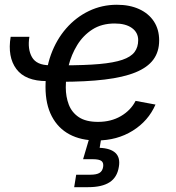

<svg xmlns="http://www.w3.org/2000/svg" viewBox="-20 -567 726 791"><path d="M172.9 -232.9Q84.5 -232.9 47.4 -282.7Q10.3 -332.5 23.9 -415.5H101.1Q92.8 -364.7 111.8 -331.5Q130.9 -298.3 184.6 -298.3ZM378.4 11.7Q313.5 11.7 266.4 -13.4Q219.2 -38.6 193.4 -87.9Q167.5 -137.2 167.5 -208.5Q167.5 -280.3 189.9 -342Q212.4 -403.8 252.7 -450Q293 -496.1 346.4 -521.7Q399.9 -547.4 461.4 -547.4Q514.2 -547.4 553.2 -529.5Q592.3 -511.7 614 -478.8Q635.7 -445.8 635.7 -400.4Q635.7 -354 611.8 -321.5Q587.9 -289.1 538.1 -268.8Q488.3 -248.5 411.4 -239.3Q334.5 -230 228.5 -230L240.2 -297.9Q329.6 -297.9 389.4 -303.2Q449.2 -308.6 484.1 -320.6Q519 -332.5 534.2 -352.5Q549.3 -372.6 549.3 -401.4Q549.3 -433.1 523.4 -451.7Q497.6 -470.2 452.6 -470.2Q398.9 -470.2 360.6 -445.6Q322.3 -420.9 298.1 -381.3Q273.9 -341.8 262.5 -295.9Q251 -250 251 -207Q251 -168.5 263.4 -136Q275.9 -103.5 304.9 -84.2Q334 -64.9 383.8 -64.9Q437.5 -64.9 478 -88.6Q518.6 -112.3 538.6 -151.4L620.6 -136.2Q591.3 -68.8 526.9 -28.6Q462.4 11.7 378.4 11.7ZM285.6 204.1 293.9 152.8H351.6Q377.4 152.8 389.6 145.5Q401.9 138.2 404.8 121.1Q407.7 104 398.2 96.4Q388.7 88.9 362.3 88.9H322.3L355.5 -23.4H401.4L397.5 0L390.6 42Q435.5 43.9 455.8 63.2Q476.1 82.5 469.7 120.1Q462.9 163.6 431.6 183.8Q400.4 204.1 343.3 204.1Z"/></svg>

Font: Inter 20pt
Style: Italic
Weight: 400
Italic angle: -9.3988°
Version: Version 4.001;git-66647c0bb